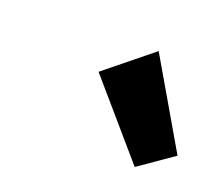

<svg xmlns="http://www.w3.org/2000/svg" viewBox="-56 -881 449 389"><g transform="rotate(20 168.5 -686.5)"><path d="M263.2 -567.9 128.4 -724.1 228.5 -805.2 336.9 -619.1Z"/></g></svg>

Font: Reddit Sans ExtraBold
Style: Italic
Weight: 800
Italic angle: -11.25°
Designer: Stephen Hutchings
Version: Version 1.013